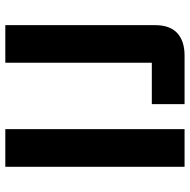

<svg xmlns="http://www.w3.org/2000/svg" viewBox="-16 -699 715 723"><g transform="rotate(-90 341.5 -337.5)"><path d="M75 0V-675H216.7V0ZM310.8 0V-123.3H466.7V-675H608.3V-110.8Q608.3 -55 578.3 -27.5Q548.3 0 494.2 0Z"/></g></svg>

Font: Funnel Display
Style: Bold
Weight: 700
Designer: NORD ID, Kristian Moeller
Foundry: Dicotype
Version: Version 1.000